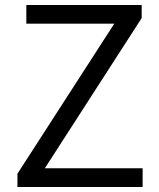

<svg xmlns="http://www.w3.org/2000/svg" viewBox="-20 -753 642 773"><path d="M440 -657.6H86V-733H550.4V-680.2L160.6 -75.6H554.2V0H50.2V-53.6Z"/></svg>

Font: 寒蝉端黑体 Light
Style: Regular
Weight: 300
Designer: ChillDuanSans {Warren2060}; 
Source Han Sans {Ryoko NISHIZUKA 西塚涼子 (kana, bopomofo & ideographs); Paul D. Hunt (Latin, G
Foundry: ChillType&Adobe
Version: Version 1.300;Glyphs 3.3 (3306)